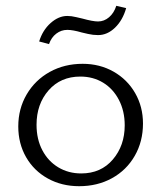

<svg xmlns="http://www.w3.org/2000/svg" viewBox="-20 -638 557 662"><path d="M115 -495Q127 -534 154.5 -558.5Q182 -583 212 -583Q226 -583 242.5 -579Q259 -575 264 -574Q300 -564 318 -564Q339 -564 356 -578.5Q373 -593 381 -618L415 -610Q403 -568 376.5 -542.5Q350 -517 318 -517Q301 -517 283.5 -521Q266 -525 262 -526Q231 -535 212 -535Q191 -535 174 -522Q157 -509 149 -486ZM43 -202Q43 -263 72 -312.5Q101 -362 151.5 -390Q202 -418 265 -418Q324 -418 371.5 -391Q419 -364 446 -317Q473 -270 473 -212Q473 -150 444.5 -100.5Q416 -51 366 -23.5Q316 4 253 4Q193 4 145 -22.5Q97 -49 70 -96Q43 -143 43 -202ZM410 -206Q410 -255 390 -293.5Q370 -332 335.5 -353Q301 -374 257 -374Q189 -374 147.5 -326.5Q106 -279 106 -208Q106 -158 126 -120Q146 -82 181 -61Q216 -40 260 -40Q328 -40 369 -88Q410 -136 410 -206Z"/></svg>

Font: Isabella Sans
Style: Regular
Weight: 400
Designer: Original fonts by Christian Thalmann (Catharsis Fonts), Modifications by Cristiano Sobral
Version: Version 0.002;July 12, 2020;FontCreator 13.0.0.2655 64-bit; 